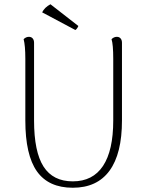

<svg xmlns="http://www.w3.org/2000/svg" viewBox="-20 -870 686 902"><path d="M553 -304Q553 -148 494.5 -68Q436 12 322 12Q208 12 153.5 -65Q99 -142 99 -304V-594Q99 -656 91 -686Q102 -697 116 -697Q127 -697 133.5 -689.5Q140 -682 140 -669V-304Q140 -157 184.5 -87.5Q229 -18 322 -18Q416 -18 464 -90.5Q512 -163 512 -304V-594Q512 -661 504 -686Q515 -697 529 -697Q540 -697 546.5 -689.5Q553 -682 553 -669ZM217 -850 348 -748Q347 -744 342.5 -737.5Q338 -731 334 -729L178 -812Q189 -835 217 -850Z"/></svg>

Font: Arima Madurai ExtraLight
Style: Regular
Weight: 275
Designer: Joana Correia and Natanael Gama
Foundry: NDISCOVER
Version: Version 1.020